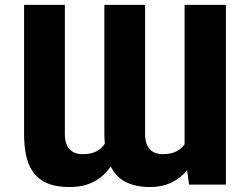

<svg xmlns="http://www.w3.org/2000/svg" viewBox="-20 -747 1011 777"><path d="M77.4 -204.5V-727.3H242.5V-204.5Q242.5 -163.7 261.2 -143.5Q279.8 -123.2 314.3 -123.2Q347.7 -123.2 369.5 -134.2Q391.3 -145.2 404.1 -165.5Q403.4 -174.7 402.9 -184.5Q402.3 -194.2 402.3 -204.5V-727.3H567.1V-204.5Q567.1 -163.7 585.8 -143.5Q604.4 -123.2 638.8 -123.2Q671.2 -123.2 692.6 -133.9Q714.1 -144.5 726.9 -163V-727.3H894.2V0H745L737.2 -58.2Q710.6 -25.9 673.3 -8Q636 9.9 585.9 9.9Q531.6 9.9 491.1 -9.4Q450.6 -28.8 427.9 -73.5Q401.3 -33.7 360.1 -11.9Q318.9 9.9 261 9.9Q207.4 9.9 172.1 -5.1Q136.7 -20.2 115.8 -48.1Q94.8 -76 86.1 -115.6Q77.4 -155.2 77.4 -204.5Z"/></svg>

Font: Inter P Extra Bold
Style: Regular
Weight: 800
Designer: Rasmus Andersson
Foundry: rsms
Version: Version 3.018;git-588b23468